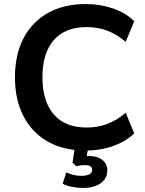

<svg xmlns="http://www.w3.org/2000/svg" viewBox="-20 -735 719 950"><path d="M405 10Q295 10 216.5 -34.5Q138 -79 96 -160.5Q54 -242 54 -353Q54 -464 96 -545Q138 -626 216.5 -670.5Q295 -715 405 -715Q476 -715 539.5 -693Q603 -671 644 -630L602 -528Q557 -566 510 -583.5Q463 -601 409 -601Q302 -601 246 -536.5Q190 -472 190 -353Q190 -234 246 -169Q302 -104 409 -104Q463 -104 510 -121.5Q557 -139 602 -177L644 -75Q603 -35 539.5 -12.5Q476 10 405 10ZM392 195Q363 195 336 189.5Q309 184 290 174L308 118Q326 126 343.5 130.5Q361 135 382 135Q408 135 422 127.5Q436 120 436 105Q436 94 427.5 88Q419 82 399 82Q389 82 380 83Q371 84 358 88L339 70L352 -20H419L406 56L374 45Q386 41 398 39Q410 37 420 37Q448 37 468 45.5Q488 54 499.5 70Q511 86 511 109Q511 135 496 154.5Q481 174 454 184.5Q427 195 392 195Z"/></svg>

Font: NunitoSans3
Style: Bold
Weight: 700
Designer: Vernon Adams
Foundry: Vernon Adams
Version: Version 3.101;gftools[0.9.27]